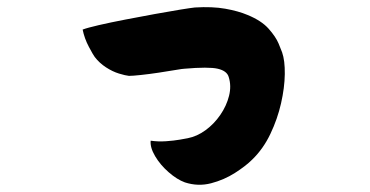

<svg xmlns="http://www.w3.org/2000/svg" viewBox="-20 -475 1040 539"><path d="M772 -328Q780 -305 779.5 -267Q779 -229 769 -185Q759 -141 739 -99Q719 -57 688 -27Q670 -9 639.5 10.5Q609 30 572.5 39.5Q536 49 499 37Q477 29 453.5 8.5Q430 -12 415.5 -36.5Q401 -61 403 -80Q424 -77 446 -78.5Q468 -80 485 -83Q502 -86 507 -87Q533 -92 557 -109.5Q581 -127 598.5 -152.5Q616 -178 623 -206Q630 -234 622 -259Q617 -276 591.5 -282Q566 -288 497 -282Q493 -282 472.5 -278.5Q452 -275 425.5 -271Q399 -267 375.5 -264.5Q352 -262 342 -262Q332 -263 314 -268.5Q296 -274 277.5 -286Q259 -298 246 -315Q242 -320 229.5 -343.5Q217 -367 212 -392Q225 -397 257.5 -404.5Q290 -412 331.5 -420Q373 -428 414 -435.5Q455 -443 486 -448Q517 -453 527 -454Q576 -457 612.5 -450.5Q649 -444 675 -433Q714 -417 734 -394.5Q754 -372 762 -353Q770 -334 772 -328Z"/></svg>

Font: Potta One
Style: Regular
Weight: 400
Designer: 108,108go
Foundry: Font Zone 108
Version: Version 1.000